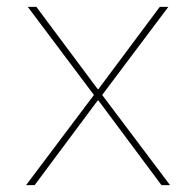

<svg xmlns="http://www.w3.org/2000/svg" viewBox="-20 -540 572 560"><path d="M265 -280H267L446 -520H471L278 -263L476 0H451L267 -247H265L81 0H56L254 -263L61 -520H86Z"/></svg>

Font: M PLUS 1p Thin
Style: Regular
Weight: 250
Version: Version 1.062